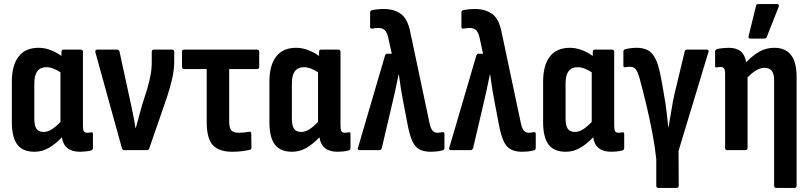

<svg xmlns="http://www.w3.org/2000/svg" viewBox="-20 -735 3967 940"><path d="M149 8Q91 8 64.5 -27.5Q38 -63 38 -137V-336Q38 -415 71 -458Q104 -501 169 -501Q199 -501 228.5 -489.5Q258 -478 281 -461V-481Q281 -492 291 -492H375Q386 -492 386 -481V-121Q386 -100 390.5 -92.5Q395 -85 408 -85Q413 -85 418 -86Q423 -87 428 -87Q435 -89 435 -79V-10Q435 -1 425 2Q412 5 398 6.5Q384 8 372 8Q293 8 283 -63Q253 -31 220 -11.5Q187 8 149 8ZM148 -154Q148 -119 159 -104Q170 -89 194 -89Q213 -89 233 -101.5Q253 -114 276 -138V-381Q258 -393 240.5 -399.5Q223 -406 207 -406Q148 -406 148 -328Z M589 0Q580 0 577 -9L447 -479Q445 -492 455 -492H553Q562 -492 565 -483L621 -225Q627 -196 633 -167Q639 -138 643 -109H645Q652 -136 660 -163.5Q668 -191 675 -218L701 -301Q711 -335 717 -366.5Q723 -398 723 -433V-481Q723 -492 733 -492H824Q833 -492 833 -481V-438Q833 -395 823.5 -352.5Q814 -310 799 -264L711 -9Q709 0 700 0Z M1116 8Q1053 8 1022.5 -24Q992 -56 992 -138V-397H882Q871 -397 871 -408V-481Q871 -492 881 -492H1239Q1249 -492 1249 -481V-408Q1249 -397 1239 -397H1102V-140Q1102 -109 1112.5 -97Q1123 -85 1148 -85Q1162 -85 1176.5 -86.5Q1191 -88 1201 -90Q1210 -92 1210 -81L1211 -13Q1211 -3 1202 -1Q1188 2 1166 5Q1144 8 1116 8Z M1410 8Q1352 8 1325.5 -27.5Q1299 -63 1299 -137V-336Q1299 -415 1332 -458Q1365 -501 1430 -501Q1460 -501 1489.5 -489.5Q1519 -478 1542 -461V-481Q1542 -492 1552 -492H1636Q1647 -492 1647 -481V-121Q1647 -100 1651.5 -92.5Q1656 -85 1669 -85Q1674 -85 1679 -86Q1684 -87 1689 -87Q1696 -89 1696 -79V-10Q1696 -1 1686 2Q1673 5 1659 6.5Q1645 8 1633 8Q1554 8 1544 -63Q1514 -31 1481 -11.5Q1448 8 1410 8ZM1409 -154Q1409 -119 1420 -104Q1431 -89 1455 -89Q1474 -89 1494 -101.5Q1514 -114 1537 -138V-381Q1519 -393 1501.5 -399.5Q1484 -406 1468 -406Q1409 -406 1409 -328Z M2090 8Q2056 8 2034 -3.5Q2012 -15 1998.5 -44.5Q1985 -74 1975 -128L1956 -227Q1949 -262 1943.5 -295.5Q1938 -329 1933 -369H1931Q1923 -329 1915.5 -294Q1908 -259 1899 -222L1849 -9Q1845 0 1837 0H1741Q1728 0 1733 -13L1865 -463Q1868 -472 1876 -472H1898L1880 -554Q1874 -579 1862.5 -588.5Q1851 -598 1834 -598Q1817 -598 1802 -595Q1792 -594 1792 -603V-673Q1792 -683 1800 -685Q1813 -688 1828.5 -689.5Q1844 -691 1860 -691Q1907 -691 1941 -668Q1975 -645 1988 -581L2083 -132Q2089 -105 2098 -95Q2107 -85 2122 -85Q2131 -85 2146 -88Q2156 -90 2156 -79V-11Q2156 -1 2147 1Q2133 5 2117.5 6.5Q2102 8 2090 8Z M2537 8Q2503 8 2481 -3.5Q2459 -15 2445.5 -44.5Q2432 -74 2422 -128L2403 -227Q2396 -262 2390.5 -295.5Q2385 -329 2380 -369H2378Q2370 -329 2362.5 -294Q2355 -259 2346 -222L2296 -9Q2292 0 2284 0H2188Q2175 0 2180 -13L2312 -463Q2315 -472 2323 -472H2345L2327 -554Q2321 -579 2309.5 -588.5Q2298 -598 2281 -598Q2264 -598 2249 -595Q2239 -594 2239 -603V-673Q2239 -683 2247 -685Q2260 -688 2275.5 -689.5Q2291 -691 2307 -691Q2354 -691 2388 -668Q2422 -645 2435 -581L2530 -132Q2536 -105 2545 -95Q2554 -85 2569 -85Q2578 -85 2593 -88Q2603 -90 2603 -79V-11Q2603 -1 2594 1Q2580 5 2564.5 6.5Q2549 8 2537 8Z M2750 8Q2692 8 2665.5 -27.5Q2639 -63 2639 -137V-336Q2639 -415 2672 -458Q2705 -501 2770 -501Q2800 -501 2829.5 -489.5Q2859 -478 2882 -461V-481Q2882 -492 2892 -492H2976Q2987 -492 2987 -481V-121Q2987 -100 2991.5 -92.5Q2996 -85 3009 -85Q3014 -85 3019 -86Q3024 -87 3029 -87Q3036 -89 3036 -79V-10Q3036 -1 3026 2Q3013 5 2999 6.5Q2985 8 2973 8Q2894 8 2884 -63Q2854 -31 2821 -11.5Q2788 8 2750 8ZM2749 -154Q2749 -119 2760 -104Q2771 -89 2795 -89Q2814 -89 2834 -101.5Q2854 -114 2877 -138V-381Q2859 -393 2841.5 -399.5Q2824 -406 2808 -406Q2749 -406 2749 -328Z M3203 185Q3193 185 3193 174V44Q3187 -15 3174 -83.5Q3161 -152 3144.5 -221Q3128 -290 3112 -349Q3102 -385 3092 -396.5Q3082 -408 3065 -408Q3059 -408 3053 -407.5Q3047 -407 3041 -406Q3032 -403 3032 -415V-482Q3032 -492 3041 -494Q3052 -497 3066.5 -499Q3081 -501 3097 -501Q3127 -501 3149 -490.5Q3171 -480 3187 -451Q3203 -422 3214 -365Q3220 -335 3224.5 -309Q3229 -283 3233 -258Q3239 -228 3243.5 -186Q3248 -144 3252 -112H3253Q3259 -143 3266 -188.5Q3273 -234 3282 -274L3332 -482Q3333 -492 3343 -492H3440Q3453 -492 3448 -479L3302 4L3303 174Q3303 185 3291 185Z M3540 0Q3530 0 3530 -11V-373Q3530 -393 3525 -400Q3520 -407 3509 -407Q3504 -407 3498.5 -406.5Q3493 -406 3488 -405Q3481 -403 3481 -413V-482Q3481 -491 3491 -495Q3505 -498 3520 -499.5Q3535 -501 3548 -501Q3623 -501 3633 -430Q3663 -462 3696.5 -481.5Q3730 -501 3771 -501Q3880 -501 3880 -359V174Q3880 185 3870 185H3781Q3770 185 3770 174V-343Q3770 -403 3723 -403Q3685 -403 3640 -356V-11Q3640 0 3629 0ZM3653 -546Q3642 -546 3645 -558L3681 -705Q3682 -715 3694 -715H3784Q3797 -715 3792 -701L3734 -554Q3730 -546 3721 -546Z"/></svg>

Font: Sofia Sans Condensed
Style: Bold
Weight: 700
Designer: Botio Nikoltchev, Ani Petrova
Foundry: lettersoup
Version: Version 4.101; ttfautohint (v1.8.4.7-5d5b)